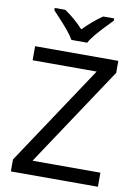

<svg xmlns="http://www.w3.org/2000/svg" viewBox="-101 -1010 774 1075"><g transform="rotate(10 286.0 -472.0)"><path d="M533 0H38V-68L414 -634H50V-714H523V-646L147 -80H533ZM244 -784Q231 -807 209 -833.5Q187 -860 163 -886Q139 -912 121 -931V-944H181Q207 -927 235 -903Q263 -879 288 -852Q315 -879 343 -903Q371 -927 397 -944H459V-931Q440 -912 415.5 -886Q391 -860 368.5 -833.5Q346 -807 334 -784Z"/></g></svg>

Font: Noto Sans Cham
Style: Regular
Weight: 400
Designer: Monotype Design Team
Foundry: Monotype Imaging Inc.
Version: Version 2.002